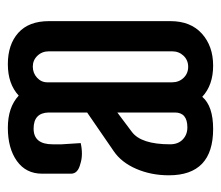

<svg xmlns="http://www.w3.org/2000/svg" viewBox="-56 -484 550 477"><g transform="rotate(90 218.5 -245.0)"><path d="M32 -92V-394Q32 -444 63 -472Q94 -500 142.5 -500Q191 -500 220 -473Q243 -500 300 -500Q415 -500 415 -390Q415 -346 399 -309Q383 -272 355 -253L259 -187V-91Q260 -54 299 -54Q338 -54 338 -101V-124L335 -171Q348 -174 361.5 -174Q375 -174 387 -170Q411 -164 411 -147V-75Q411 -35 379.5 -12.5Q348 10 297 10Q246 10 217 -17Q188 10 139 10Q90 10 61 -16Q32 -42 32 -92ZM184 -88V-398Q184 -415 173 -426.5Q162 -438 145.5 -438Q129 -438 118 -426.5Q107 -415 107 -398V-92Q107 -75 118 -63.5Q129 -52 145 -52Q161 -52 172.5 -62.5Q184 -73 184 -88ZM338 -393Q338 -413 326 -424.5Q314 -436 296 -436Q259 -436 259 -405V-262L307 -298Q338 -321 338 -393Z"/></g></svg>

Font: Medula One
Style: Regular
Weight: 400
Designer: Luciano Vergara
Foundry: Luciano Vergara
Version: Version 1.002